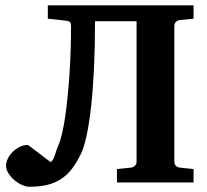

<svg xmlns="http://www.w3.org/2000/svg" viewBox="-20 -691 784 727"><path d="M422.9 0V-50.8L475.1 -56.2Q483.4 -57.1 490.2 -62.7Q497.1 -68.4 497.1 -78.1V-610.8H339.8Q339.8 -513.7 335.9 -432.6Q332 -351.6 325 -288.1Q317.9 -224.6 308.3 -179.7Q298.8 -134.8 287.1 -109.9Q271 -76.2 252.7 -52.2Q234.4 -28.3 211.2 -13.2Q188 2 158.9 9Q129.9 16.1 91.8 16.1Q77.6 16.1 62 8.8Q46.4 1.5 33.2 -10Q20 -21.5 11.5 -35.6Q2.9 -49.8 2.9 -64Q2.9 -76.2 9.5 -90.1Q16.1 -104 27.6 -115.5Q39.1 -127 54 -134.5Q68.8 -142.1 85.9 -142.1L171.9 -77.1Q176.8 -80.1 180.7 -87.2Q184.6 -94.2 187.7 -103.5Q190.9 -112.8 194.3 -123.3Q197.8 -133.8 202.1 -143.1Q209 -159.2 215.3 -186.5Q221.7 -213.9 226.8 -249.3Q231.9 -284.7 236.1 -326.2Q240.2 -367.7 243.2 -412.1Q246.1 -456.5 247.6 -502.4Q249 -548.3 249 -592.8Q249 -602.5 245.1 -606.9Q241.2 -611.3 229 -612.8L161.1 -620.1V-670.9H712.9V-620.1L662.1 -615.2Q652.8 -614.3 646.5 -608.4Q640.1 -602.5 640.1 -592.8V-78.1Q640.1 -68.4 646.5 -62.7Q652.8 -57.1 662.1 -56.2L712.9 -50.8V0Z"/></svg>

Font: Charis SIL CyrE
Style: Bold
Weight: 700
Foundry: SIL International
Version: Version 5.000